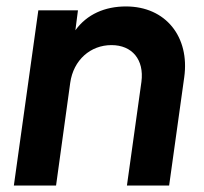

<svg xmlns="http://www.w3.org/2000/svg" viewBox="-20 -576 633 596"><path d="M23 0H154L198 -319C208 -390 261 -436 326 -436C390 -436 428 -391 419 -322L374 0H505L552 -337C569 -461 495 -556 371 -556C306 -556 250 -532 214 -482L222 -544H99Z"/></svg>

Font: Mluvka Bold
Style: Italic
Weight: 700
Italic angle: -8°
Designer: Modified by Jiří Krblich, Original typeface by Gumpita Rahayu
Foundry: Gumpita Rahayu & Jiří Krblich
Version: Version 2.000;Glyphs 3.1.1 (3134)